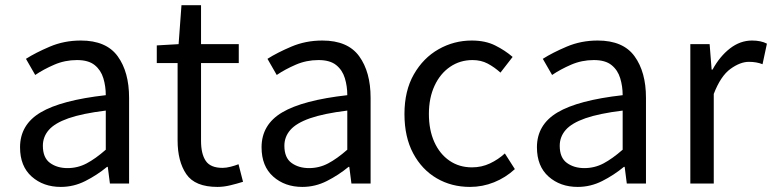

<svg xmlns="http://www.w3.org/2000/svg" viewBox="-20 -715 3008 748"><path d="M216.8 13.2Q148.9 13.2 103.5 -27.1Q58.1 -67.4 58.1 -141.1Q58.1 -229.5 138.4 -277.1Q218.8 -324.7 392.1 -344.2Q392.1 -378.9 382.6 -410.4Q373 -441.9 348.9 -461.4Q324.7 -481 279.8 -481Q232.9 -481 191.2 -462.9Q149.4 -444.8 117.2 -422.9L81.1 -485.8Q118.7 -509.8 174.3 -533.4Q230 -557.1 294.9 -557.1Q394 -557.1 438.5 -495.8Q482.9 -434.6 482.9 -334V0H408.2L399.9 -64.9H397Q357.9 -32.7 312.5 -9.8Q267.1 13.2 216.8 13.2ZM243.2 -60.1Q282.7 -60.1 317.4 -78.4Q352.1 -96.7 392.1 -131.8V-284.2Q300.3 -272.9 246.8 -254.2Q193.4 -235.4 170.2 -208.7Q147 -182.1 147 -147Q147 -100.6 174.8 -80.3Q202.6 -60.1 243.2 -60.1Z M827.1 13.2Q739.7 13.2 705.8 -36.6Q671.9 -86.4 671.9 -168V-469.2H590.8V-538.1L675.8 -543L687 -694.8H763.2V-543H910.2V-469.2H763.2V-166Q763.2 -115.7 781.5 -88.4Q799.8 -61 847.2 -61Q861.3 -61 878.4 -65.4Q895.5 -69.8 909.2 -75.2L926.8 -6.8Q903.8 0.5 877.7 6.8Q851.6 13.2 827.1 13.2Z M1157.7 13.2Q1089.8 13.2 1044.4 -27.1Q999 -67.4 999 -141.1Q999 -229.5 1079.3 -277.1Q1159.7 -324.7 1333 -344.2Q1333 -378.9 1323.5 -410.4Q1314 -441.9 1289.8 -461.4Q1265.6 -481 1220.7 -481Q1173.8 -481 1132.1 -462.9Q1090.3 -444.8 1058.1 -422.9L1022 -485.8Q1059.6 -509.8 1115.2 -533.4Q1170.9 -557.1 1235.8 -557.1Q1335 -557.1 1379.4 -495.8Q1423.8 -434.6 1423.8 -334V0H1349.1L1340.8 -64.9H1337.9Q1298.8 -32.7 1253.4 -9.8Q1208 13.2 1157.7 13.2ZM1184.1 -60.1Q1223.6 -60.1 1258.3 -78.4Q1293 -96.7 1333 -131.8V-284.2Q1241.2 -272.9 1187.7 -254.2Q1134.3 -235.4 1111.1 -208.7Q1087.9 -182.1 1087.9 -147Q1087.9 -100.6 1115.7 -80.3Q1143.6 -60.1 1184.1 -60.1Z M1811 13.2Q1738.8 13.2 1681.2 -20.5Q1623.5 -54.2 1589.6 -117.7Q1555.7 -181.2 1555.7 -271Q1555.7 -361.3 1592.3 -425.3Q1628.9 -489.3 1688.7 -523.2Q1748.5 -557.1 1817.9 -557.1Q1871.1 -557.1 1909.4 -537.8Q1947.8 -518.6 1977.1 -493.2L1929.7 -432.1Q1905.8 -453.6 1879.9 -467.3Q1854 -481 1820.8 -481Q1772 -481 1733.4 -454.6Q1694.8 -428.2 1672.9 -380.9Q1650.9 -333.5 1650.9 -271Q1650.9 -208.5 1672.1 -161.6Q1693.4 -114.7 1731.2 -88.9Q1769 -63 1818.8 -63Q1856.4 -63 1888.9 -78.4Q1921.4 -93.8 1946.8 -117.2L1985.8 -56.2Q1949.7 -22.9 1904.8 -4.9Q1859.9 13.2 1811 13.2Z M2230.5 13.2Q2162.6 13.2 2117.2 -27.1Q2071.8 -67.4 2071.8 -141.1Q2071.8 -229.5 2152.1 -277.1Q2232.4 -324.7 2405.8 -344.2Q2405.8 -378.9 2396.2 -410.4Q2386.7 -441.9 2362.5 -461.4Q2338.4 -481 2293.5 -481Q2246.6 -481 2204.8 -462.9Q2163.1 -444.8 2130.9 -422.9L2094.7 -485.8Q2132.3 -509.8 2188 -533.4Q2243.7 -557.1 2308.6 -557.1Q2407.7 -557.1 2452.1 -495.8Q2496.6 -434.6 2496.6 -334V0H2421.9L2413.6 -64.9H2410.6Q2371.6 -32.7 2326.2 -9.8Q2280.8 13.2 2230.5 13.2ZM2256.8 -60.1Q2296.4 -60.1 2331.1 -78.4Q2365.7 -96.7 2405.8 -131.8V-284.2Q2314 -272.9 2260.5 -254.2Q2207 -235.4 2183.8 -208.7Q2160.6 -182.1 2160.6 -147Q2160.6 -100.6 2188.5 -80.3Q2216.3 -60.1 2256.8 -60.1Z M2669.4 0V-543H2744.6L2752.4 -443.8H2755.9Q2784.2 -495.6 2824 -526.4Q2863.8 -557.1 2909.7 -557.1Q2944.8 -557.1 2967.8 -544.9L2950.7 -464.8Q2927.7 -474.1 2897.5 -474.1Q2863.8 -474.1 2825.7 -446.5Q2787.6 -418.9 2760.7 -349.1V0Z"/></svg>

Font: `nÑOS CN Regular
Style: Regular
Weight: 400
Designer: Ryoko NISHIZUKA ¬âXZm¬º[P (kana & ideographs); Paul D. Hunt (Latin, Greek & Cyrillic); Wenlong ZHANG _ e¬á¬ü¬ô (bopomof
Foundry: Adobe Systems Incorporated
Version: Version 1.004;PS 1.004;hotconv 1.0.82;makeotf.lib2.5.63406